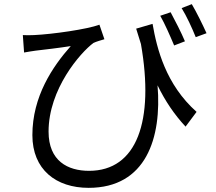

<svg xmlns="http://www.w3.org/2000/svg" viewBox="-20 -839 1040 925"><path d="M802 -780 752 -763C774 -725 800 -665 819 -620L871 -640C854 -681 822 -743 802 -780ZM904 -819 855 -800C878 -763 905 -705 923 -660L975 -679C956 -721 926 -782 904 -819ZM90 -670 96 -586C116 -590 133 -592 152 -595C188 -599 271 -609 321 -617C233 -518 136 -374 136 -188C136 -22 250 66 407 66C684 66 760 -175 739 -428C776 -352 820 -287 874 -229L927 -300C779 -432 736 -603 715 -724L636 -701L659 -627C724 -256 640 -16 409 -16C307 -16 214 -63 214 -205C214 -410 367 -585 430 -632C444 -639 470 -646 483 -650L459 -720C401 -698 232 -674 144 -670C125 -669 105 -669 90 -670Z"/></svg>

Font: ChiuKong Gothic CL
Style: Regular
Weight: 400
Designer: Ryoko NISHIZUKA 西塚涼子 (kana, bopomofo & ideographs); Paul D. Hunt (Latin, Greek & Cyrillic); Sandoll Communications 산돌커뮤니
Foundry: Adobe
Version: Version 1.300